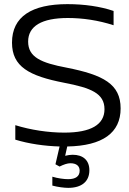

<svg xmlns="http://www.w3.org/2000/svg" viewBox="-20 -699 625 928"><path d="M529 -577V-646C465 -668 386 -679 306 -679C134 -679 38 -619 38 -493C38 -377 120 -332 290 -299C420 -274 485 -248 485 -171C485 -97 420 -58 291 -58C213 -58 128 -71 54 -94V-24C119 -4 196 7 268 9L248 95L268 106C288 96 306 90 320 90C349 90 365 103 365 126C365 153 346 167 309 167C290 167 259 163 233 155V198C259 205 290 209 310 209C375 209 412 178 412 124C412 76 382 49 331 49C320 49 307 51 295 54L305 9C476 6 563 -57 563 -175C563 -293 479 -337 302 -372C180 -395 116 -422 116 -498C116 -573 182 -612 308 -612C379 -612 455 -601 529 -577Z"/></svg>

Font: LT Wave Text Light
Style: Regular
Weight: 300
Designer: Daniel Lyons
Version: Version 2.5 (Glyphs App)